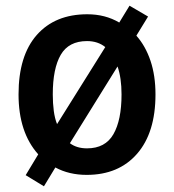

<svg xmlns="http://www.w3.org/2000/svg" viewBox="-20 -603 611 673"><path d="M525 -272Q525 -138 460.5 -64Q396 10 284 10Q222 10 174 -16L134 50L70 11L114 -62Q45 -139 45 -272Q45 -408 109 -480.5Q173 -553 286 -553Q349 -553 398 -524L434 -583L499 -545L458 -478Q490 -442 507.5 -390Q525 -338 525 -272ZM165 -272Q165 -241 168.5 -214.5Q172 -188 180 -168L349 -438Q323 -459 285 -459Q221 -459 193 -411Q165 -363 165 -272ZM406 -272Q406 -330 392 -370L225 -101Q249 -83 285 -83Q349 -83 377.5 -132.5Q406 -182 406 -272Z"/></svg>

Font: Noto Sans Lao SemiCondensed SemiBold
Style: Regular
Weight: 600
Width: 4
Designer: Monotype Design Team
Foundry: Monotype Imaging Inc.
Version: Version 2.003; ttfautohint (v1.8.4.7-5d5b)